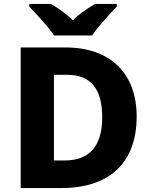

<svg xmlns="http://www.w3.org/2000/svg" viewBox="-20 -955 761 975"><path d="M254 -775H448C468 -806 518 -865 573 -921V-935H463C413 -906 375 -878 350 -852C325 -877 288 -906 239 -935H129V-921C178 -869 228 -816 254 -775ZM85 0H291C538 0 674 -130 674 -364C674 -582 540 -714 313 -714H85ZM254 -140V-575H323C441 -575 499 -503 499 -360C499 -213 435 -140 307 -140Z"/></svg>

Font: Kathrein 85 Heavy
Style: Regular
Weight: 900
Designer: Lazydogs Typefoundry, based on Open Sans by Ascender Corporation
Foundry: Lazydogs Typefoundry
Version: Version 1.003;PS 001.003;hotconv 1.0.88;makeotf.lib2.5.64775